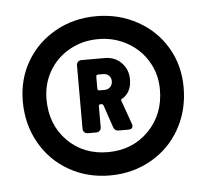

<svg xmlns="http://www.w3.org/2000/svg" viewBox="-38 -750 522 484"><g transform="rotate(-5 222.5 -508.5)"><path d="M426 -512Q426 -454 399.5 -407Q373 -360 326 -333.5Q279 -307 222 -307Q165 -307 118.5 -333.5Q72 -360 45.5 -407Q19 -454 19 -512Q19 -568 45.5 -613Q72 -658 118.5 -684Q165 -710 222 -710Q279 -710 326 -684Q373 -658 399.5 -613Q426 -568 426 -512ZM366 -512Q366 -551 347 -583Q328 -615 295 -633.5Q262 -652 222 -652Q182 -652 149 -633.5Q116 -615 97.5 -583Q79 -551 79 -512Q79 -448 119.5 -407Q160 -366 222 -366Q284 -366 325 -407.5Q366 -449 366 -512ZM269 -497Q265 -496 267 -491L288 -432Q289 -430 289 -427Q289 -418 278 -418H253Q243 -418 240 -428L221 -484Q219 -488 216 -488H214Q209 -488 209 -483V-430Q209 -425 205.5 -421.5Q202 -418 197 -418H175Q170 -418 166.5 -421.5Q163 -425 163 -430V-591Q163 -596 166.5 -599.5Q170 -603 175 -603H234Q260 -603 276.5 -586Q293 -569 293 -544Q293 -511 269 -497ZM209 -558V-528Q209 -523 214 -523H227Q236 -523 241.5 -529Q247 -535 247 -543Q247 -552 241.5 -557.5Q236 -563 227 -563H214Q209 -563 209 -558Z"/></g></svg>

Font: UMi
Style: Bold
Weight: 700
Designer: Peter Middis
Foundry: We Are UMi
Version: Version 1.0